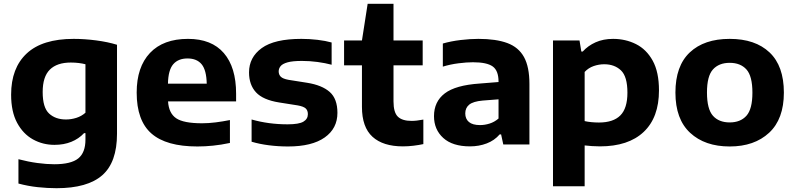

<svg xmlns="http://www.w3.org/2000/svg" viewBox="-20 -760 4182 1010"><path d="M277.5 230Q229.5 230 178.2 224.5Q127 219 77 205.5V77.5Q128.5 91 177 97.5Q225.5 104 265 104Q353.5 104 391.5 73.5Q429.5 43 429.5 -25.5V-59.5H422Q394.5 -30 355.2 -14Q316 2 266.5 2Q205 2 153.2 -26.8Q101.5 -55.5 70 -114Q38.5 -172.5 38.5 -262Q38.5 -402.5 120.8 -479Q203 -555.5 367.5 -555.5Q424.5 -555.5 485.8 -547.5Q547 -539.5 595.5 -524.5V-56.5Q595.5 94 517.8 162Q440 230 277.5 230ZM327 -131.5Q354.5 -131.5 381.5 -140Q408.5 -148.5 429.5 -167V-422Q414.5 -426 394.8 -428.5Q375 -431 352.5 -431Q280 -431 242.2 -393.8Q204.5 -356.5 204.5 -276Q204.5 -194 238.2 -162.8Q272 -131.5 327 -131.5Z M1018.5 10.5Q854.5 10.5 776.8 -57.5Q699 -125.5 699 -273Q699 -407.5 769 -481.5Q839 -555.5 969 -555.5Q1093 -555.5 1157.5 -480.8Q1222 -406 1222 -267.5V-226.5H864Q868 -164 907 -137.8Q946 -111.5 1043 -111.5Q1076.5 -111.5 1114.2 -116.2Q1152 -121 1189.5 -128.5V-8Q1142.5 2 1100.5 6.2Q1058.5 10.5 1018.5 10.5ZM966.5 -452.5Q917.5 -452.5 891.2 -422Q865 -391.5 863.5 -320H1067.5Q1066 -391 1040.8 -421.8Q1015.5 -452.5 966.5 -452.5Z M1495 10.5Q1443.5 10.5 1394.5 4.2Q1345.5 -2 1303.5 -14.5V-131.5Q1392.5 -106 1493 -106Q1552.5 -106 1576 -120Q1599.5 -134 1599.5 -159.5Q1599.5 -179 1588.2 -189.5Q1577 -200 1546.5 -205.5L1448.5 -221Q1363.5 -234.5 1326.8 -274.2Q1290 -314 1290 -379Q1290 -458.5 1356.8 -507Q1423.5 -555.5 1565.5 -555.5Q1608 -555.5 1650.2 -550.5Q1692.5 -545.5 1724.5 -536.5V-419.5Q1691 -428.5 1650.2 -434Q1609.5 -439.5 1568.5 -439.5Q1519 -439.5 1492.5 -432Q1466 -424.5 1456 -412Q1446 -399.5 1446 -384.5Q1446 -367.5 1457 -356.5Q1468 -345.5 1498 -340L1596 -324.5Q1674 -312 1714.5 -276.2Q1755 -240.5 1755 -166.5Q1755 -84 1688 -36.8Q1621 10.5 1495 10.5Z M2099.5 10Q1995 10 1939.5 -40.5Q1884 -91 1884 -197.5V-416.5H1790V-547H1884L1914 -740H2050V-547H2203.5V-416.5H2050V-226.5Q2050 -168.5 2073 -146.2Q2096 -124 2145.5 -124Q2170.5 -124 2207 -131V-2Q2184 3 2155.5 6.5Q2127 10 2099.5 10Z M2452.5 10Q2360.5 10 2311.8 -34.2Q2263 -78.5 2263 -149Q2263 -225.5 2319.8 -268.8Q2376.5 -312 2503 -320.5L2602.5 -328.5V-330.5Q2602.5 -388.5 2571.8 -410.5Q2541 -432.5 2468 -432.5Q2434.5 -432.5 2391.5 -427Q2348.5 -421.5 2309.5 -409.5V-531Q2352.5 -543.5 2403 -549.5Q2453.5 -555.5 2496.5 -555.5Q2589.5 -555.5 2648.8 -533.5Q2708 -511.5 2736.5 -459.8Q2765 -408 2765 -318.5V0H2627.5L2616 -53H2608.5Q2581 -21 2540.2 -5.5Q2499.5 10 2452.5 10ZM2427.5 -163.5Q2427.5 -134.5 2446.8 -118.2Q2466 -102 2505.5 -102Q2530 -102 2555.5 -110Q2581 -118 2602.5 -136.5V-237.5L2519 -231Q2469 -226.5 2448.2 -209.5Q2427.5 -192.5 2427.5 -163.5Z M2889 220V-547H3028.5L3038 -489H3045.5Q3073 -519.5 3113.2 -537.5Q3153.5 -555.5 3205 -555.5Q3270.5 -555.5 3325.5 -528Q3380.5 -500.5 3413.5 -440.8Q3446.5 -381 3446.5 -284.5Q3446.5 -142 3366 -66Q3285.5 10 3136 10Q3114.5 10 3093.8 8.5Q3073 7 3055.5 5V220ZM3130.5 -115.5Q3206 -115.5 3243.2 -152.8Q3280.5 -190 3280.5 -272.5Q3280.5 -357.5 3246.5 -389.8Q3212.5 -422 3158.5 -422Q3130.5 -422 3103 -412.5Q3075.5 -403 3055.5 -381.5V-123Q3070.5 -119.5 3090.2 -117.5Q3110 -115.5 3130.5 -115.5Z M3818.5 10.5Q3688 10.5 3610.5 -61.2Q3533 -133 3533 -273Q3533 -413 3608.5 -484.2Q3684 -555.5 3818.5 -555.5Q3953 -555.5 4028.2 -484.2Q4103.5 -413 4103.5 -273Q4103.5 -133.5 4025.8 -61.5Q3948 10.5 3818.5 10.5ZM3818.5 -116Q3875 -116 3906.5 -151Q3938 -186 3938 -272.5Q3938 -360 3906.5 -394.8Q3875 -429.5 3818.5 -429.5Q3762 -429.5 3730.5 -394.8Q3699 -360 3699 -273.5Q3699 -186.5 3730.2 -151.2Q3761.5 -116 3818.5 -116Z"/></svg>

Font: Encode Sans SemiExpanded SemiExpanded
Style: Bold
Weight: 700
Width: 6
Designer: Multiple Designers
Foundry: Impallari Type
Version: Version 3.000; ttfautohint (v1.8.3) -l 8 -r 50 -G 200 -x 14 